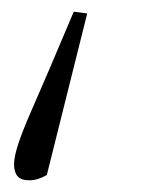

<svg xmlns="http://www.w3.org/2000/svg" viewBox="-20 -180 276 328"><path d="M129 -157 60 119Q53 123 45.5 125.5Q38 128 30 128Q16 128 10 121Q4 114 4 101Q4 88 11 66.5Q18 45 31.5 14Q45 -17 64 -61L106 -160Z"/></svg>

Font: Source Serif 4 18pt Light
Style: Italic
Weight: 300
Italic angle: -12°
Designer: Frank Grießhammer
Foundry: Adobe Systems Incorporated
Version: Version 4.004;hotconv 1.0.116;makeotfexe 2.5.65601